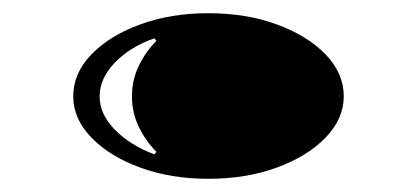

<svg xmlns="http://www.w3.org/2000/svg" viewBox="-20 -452 634 291"><path d="M501 -306Q501 -272 473.5 -243.5Q446 -215 399.5 -198Q353 -181 296 -181Q239 -181 192.5 -198Q146 -215 118.5 -243.5Q91 -272 91 -306Q91 -341 118.5 -369.5Q146 -398 192.5 -415Q239 -432 296 -432Q353 -432 399.5 -415Q446 -398 473.5 -369.5Q501 -341 501 -306ZM180 -306Q180 -331 190.5 -352.5Q201 -374 217 -390L214 -394Q177 -381 154 -357Q131 -333 131 -306Q131 -279 154 -255.5Q177 -232 214 -218L217 -222Q201 -238 190.5 -259.5Q180 -281 180 -306Z"/></svg>

Font: Diplomata
Style: Regular
Weight: 400
Designer: Eduardo Rodriguez Tunni
Foundry: Eduardo Rodriguez Tunni
Version: Version 1.002; ttfautohint (v1.8.4.7-5d5b);gftools[0.9.23]